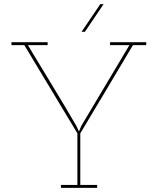

<svg xmlns="http://www.w3.org/2000/svg" viewBox="-20 -903 758 923"><path d="M447 0V-14H366V-262Q429 -368 492.5 -473.5Q556 -579 619 -686H683V-700H509V-686H602L371 -298L360 -272H359L347 -298Q290 -396 231.5 -492Q173 -588 114 -686H209V-700H35V-686H97Q161 -580 224.5 -474Q288 -368 352 -262V-14H273V0ZM388 -750Q411 -783 433 -816.5Q455 -850 478 -883H462Q439 -850 417 -816.5Q395 -783 372 -750Z"/></svg>

Font: Josefin Slab Thin Thin
Style: Regular
Weight: 250
Version: Version 2.000